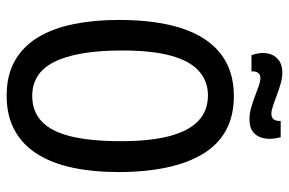

<svg xmlns="http://www.w3.org/2000/svg" viewBox="-166 -692 870 578"><g transform="rotate(90 269.0 -403.0)"><path d="M268 12Q206 12 162.5 -13Q119 -38 92 -83Q65 -128 52.5 -190Q40 -252 40 -325Q40 -439 65.5 -516Q91 -593 142 -632.5Q193 -672 269 -672Q328 -672 371 -649Q414 -626 442 -581Q470 -536 484 -471Q498 -406 498 -323Q498 -249 485 -187.5Q472 -126 444.5 -81.5Q417 -37 373 -12.5Q329 12 268 12ZM269 -65Q315 -65 345.5 -93.5Q376 -122 390.5 -181.5Q405 -241 405 -332Q405 -421 389.5 -479Q374 -537 343.5 -565.5Q313 -594 267 -594Q224 -594 193.5 -566.5Q163 -539 147.5 -482Q132 -425 132 -336Q132 -266 141 -214.5Q150 -163 167 -130Q184 -97 209.5 -81Q235 -65 269 -65ZM339 -719Q322 -719 304.5 -724Q287 -729 270 -735.5Q253 -742 238.5 -747Q224 -752 215 -752Q204 -752 199 -744.5Q194 -737 195 -725H146Q137 -751 140.5 -772Q144 -793 159 -805.5Q174 -818 198 -818Q214 -818 231.5 -813Q249 -808 266 -801.5Q283 -795 298 -790Q313 -785 323 -785Q335 -785 340 -793Q345 -801 344 -813H393Q400 -788 397 -766.5Q394 -745 380 -732Q366 -719 339 -719Z"/></g></svg>

Font: Bricolage Grotesque 72pt SemiCondensed
Style: Regular
Weight: 400
Width: 4
Designer: Mathieu Triay
Foundry: Atelier Triay
Version: Version 1.001;gftools[0.9.33.dev8+g029e19f]